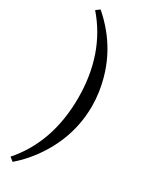

<svg xmlns="http://www.w3.org/2000/svg" viewBox="-235 -749 770 994"><g transform="rotate(30 150.0 -252.5)"><path d="M255.9 -252Q255.9 -57.6 134.3 106Q93.3 160.6 43.9 203.1L21 185.1Q172.4 12.7 172.9 -252Q172.9 -516.1 21 -690.9L43.9 -708Q217.3 -558.1 250 -333Q255.9 -291.5 255.9 -252Z"/></g></svg>

Font: Linux Biolinum O
Style: Regular
Weight: 400
Designer: Philipp H. Poll
Foundry: Philipp H. Poll
Version: Version 1.0.4